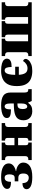

<svg xmlns="http://www.w3.org/2000/svg" viewBox="1395 -1981 596 3426"><g transform="rotate(-90 1693.0 -268.0)"><path d="M245 10Q137 10 83.5 -17Q30 -44 30 -90Q30 -125 58 -145Q86 -165 138 -165Q141 -103 168 -78Q195 -53 235 -53Q269 -53 289.5 -77Q310 -101 310 -150Q310 -197 290.5 -218Q271 -239 230 -239H170V-304H230Q268 -304 281.5 -329.5Q295 -355 295 -400Q295 -435 281.5 -459Q268 -483 235 -483Q195 -483 178 -452Q161 -421 161 -370Q108 -370 80.5 -379.5Q53 -389 44 -405Q35 -421 35 -440Q35 -483 89.5 -514.5Q144 -546 245 -546Q365 -546 427.5 -511Q490 -476 490 -410Q490 -363 453 -330Q416 -297 353 -283V-278Q420 -270 462.5 -236.5Q505 -203 505 -150Q505 -77 442.5 -33.5Q380 10 245 10Z M550 0V-61H570Q592 -61 606 -74Q620 -87 620 -114V-422Q620 -449 606 -462Q592 -475 570 -475H550V-536H863V-475H851Q815 -475 815 -427V-308H945V-427Q945 -475 909 -475H897V-536H1210V-475H1190Q1168 -475 1154 -462Q1140 -449 1140 -422V-114Q1140 -87 1154 -74Q1168 -61 1190 -61H1210V0H897V-61H909Q945 -61 945 -109V-243H815V-109Q815 -61 851 -61H863V0Z M1420 10Q1376 10 1339.5 -7.5Q1303 -25 1281.5 -60.5Q1260 -96 1260 -150Q1260 -234 1315.5 -273.5Q1371 -313 1483 -317L1560 -320V-374Q1560 -435 1546.5 -459Q1533 -483 1507 -483Q1482 -483 1468 -458.5Q1454 -434 1454 -370Q1375 -370 1337.5 -386.5Q1300 -403 1300 -443Q1300 -480 1330.5 -502.5Q1361 -525 1411.5 -535.5Q1462 -546 1523 -546Q1639 -546 1697 -508.5Q1755 -471 1755 -378V-131Q1755 -91 1767 -76Q1779 -61 1811 -61H1815V0H1604L1576 -64H1571Q1543 -24 1509.5 -7Q1476 10 1420 10ZM1505 -80Q1530 -80 1545 -107Q1560 -134 1560 -190V-255L1534 -254Q1492 -253 1476 -228Q1460 -203 1460 -160Q1460 -123 1471.5 -101.5Q1483 -80 1505 -80Z M2140 10Q2059 10 1998 -16Q1937 -42 1903.5 -102.5Q1870 -163 1870 -267Q1870 -371 1905.5 -432Q1941 -493 2002.5 -519.5Q2064 -546 2140 -546Q2223 -546 2271 -531.5Q2319 -517 2339.5 -494Q2360 -471 2360 -445Q2360 -428 2350.5 -407.5Q2341 -387 2309 -373Q2277 -359 2211 -359Q2211 -412 2198.5 -447.5Q2186 -483 2148 -483Q2126 -483 2109 -466Q2092 -449 2082 -408.5Q2072 -368 2070 -295H2215V-230H2071Q2076 -153 2102 -114Q2128 -75 2186 -75Q2227 -75 2261 -96.5Q2295 -118 2317 -154Q2334 -150 2344.5 -137.5Q2355 -125 2355 -106Q2355 -83 2331 -55.5Q2307 -28 2259.5 -9Q2212 10 2140 10Z M2405 0V-61H2425Q2447 -61 2461 -74Q2475 -87 2475 -114V-422Q2475 -449 2461 -462Q2447 -475 2425 -475H2405V-536H2716V-475H2706Q2670 -475 2670 -427V-65H2788V-427Q2788 -475 2752 -475H2742V-536H3029V-475H3019Q2983 -475 2983 -427V-65H3101V-427Q3101 -475 3065 -475H3055V-536H3366V-475H3346Q3324 -475 3310 -462Q3296 -449 3296 -422V-114Q3296 -87 3310 -74Q3324 -61 3346 -61H3366V0Z"/></g></svg>

Font: Noto Serif Black
Style: Regular
Weight: 900
Designer: Monotype Design Team
Foundry: Monotype Imaging Inc.
Version: Version 2.014; ttfautohint (v1.8.4.7-5d5b)